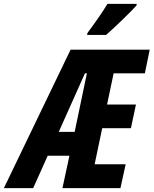

<svg xmlns="http://www.w3.org/2000/svg" viewBox="-83 -970 792 990"><path d="M281 -714H689L664 -592H503L469 -431H618L592 -309H444L405 -123H565L538 0H239L275 -167H163L88 0H-63ZM302 -290 365 -592H355L220 -290ZM368 -800Q437 -893 471 -950H622L621 -942Q600 -918 545 -865Q490 -812 464 -790H366Z"/></svg>

Font: Noto Sans Display Ex Bold Cond
Style: Italic
Weight: 800
Width: 3
Italic angle: -12°
Designer: Monotype Design team
Foundry: Monotype Imaging Inc.
Version: Version 1.000